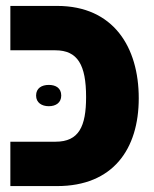

<svg xmlns="http://www.w3.org/2000/svg" viewBox="-20 -629 520 649"><path d="M15 0H173C362 0 449 -125 449 -297C449 -469 364 -609 173 -609H15V-459H167C243 -459 271 -409 271 -301C271 -202 247 -150 168 -150H15ZM102 -306C102 -282 121 -270 145 -270C169 -270 187 -282 187 -306C187 -331 169 -342 145 -342C121 -342 102 -331 102 -306Z"/></svg>

Font: Noto Sans Hebrew Condensed Black
Style: Regular
Weight: 900
Width: 3
Designer: Monotype Design Team
Foundry: Monotype Imaging Inc.
Version: Version 2.004